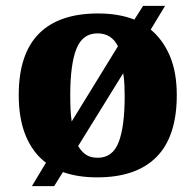

<svg xmlns="http://www.w3.org/2000/svg" viewBox="-20 -596 668 656"><path d="M137 -40Q92 -74 68 -132Q44 -190 44 -271Q44 -411 112.5 -480.5Q181 -550 315 -550Q386 -550 439 -529L469 -576H544L495 -495Q537 -460 560.5 -404.5Q584 -349 584 -271Q584 -130 515 -60Q446 10 312 10Q279 10 250 5.5Q221 1 195 -8L165 40H89ZM383 -438Q361 -482 313 -482Q262 -482 241 -429Q220 -376 220 -271Q220 -246 221 -223Q222 -200 225 -181ZM314 -57Q365 -57 385.5 -110.5Q406 -164 406 -268Q406 -288 405 -307.5Q404 -327 401 -346L247 -97Q259 -77 274.5 -67Q290 -57 314 -57Z"/></svg>

Font: Noto Serif Telugu ExtraBold
Style: Regular
Weight: 800
Designer: Jelle Bosma - Monotype Design Team
Foundry: Monotype Imaging Inc.
Version: Version 2.005; ttfautohint (v1.8.4.7-5d5b)